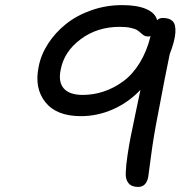

<svg xmlns="http://www.w3.org/2000/svg" viewBox="-20 -758 740 759"><path d="M525.9 -19Q500.5 -19 488 -33.9Q475.6 -48.8 477.1 -75.2Q478 -104 484.1 -144.5Q490.2 -185.1 496.1 -214.6Q502 -244.1 515.4 -308.3Q528.8 -372.6 535.2 -402.8Q487.3 -352.5 426.3 -325.7Q365.2 -298.8 299.8 -298.8Q203.6 -298.8 159.4 -354Q115.2 -409.2 132.8 -494.1Q141.6 -541 169.9 -585Q198.2 -628.9 240.5 -662.8Q282.7 -696.8 340.8 -717.3Q398.9 -737.8 462.9 -737.8Q522 -737.8 557.9 -722.4Q593.8 -707 601.1 -678.2Q609.9 -687 623 -687Q649.9 -687 662.6 -674.3Q675.3 -661.6 673.3 -629.2Q671.4 -596.7 650.9 -543.9Q633.8 -462.9 605 -309.1Q586.9 -217.8 576.9 -140.4Q566.9 -63 565.9 -58.1Q558.1 -19 525.9 -19ZM220.2 -483.9Q209.5 -434.6 231.9 -408.7Q254.4 -382.8 307.1 -382.8Q349.6 -382.8 389.9 -396.2Q430.2 -409.7 467 -436.5Q503.9 -463.4 532.2 -509.3Q560.5 -555.2 575.2 -615.2Q570.8 -613.8 564.9 -613.8Q555.7 -613.8 549.3 -617.7Q543 -621.6 537.1 -627.2Q531.2 -632.8 522.9 -638.4Q514.6 -644 496.8 -647.9Q479 -651.9 453.1 -651.9Q364.7 -651.9 299.3 -603.3Q233.9 -554.7 220.2 -483.9Z"/></svg>

Font: Shantell Sans Bouncy
Style: Italic
Weight: 400
Italic angle: -11.31°
Designer: Stephen Nixon, Anya Danilova, Shantell Martin
Foundry: Arrow Type
Version: Version 1.006;[9816181b4]